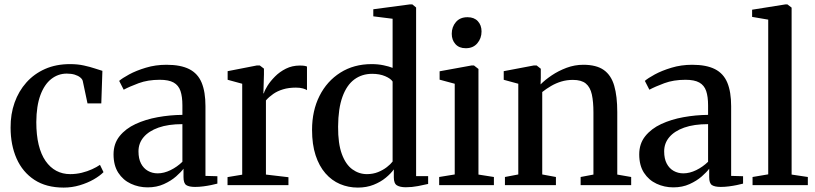

<svg xmlns="http://www.w3.org/2000/svg" viewBox="-20 -839 3692 870"><path d="M268.5 11Q189.5 11 136 -24Q82.5 -59 55.2 -120.5Q28 -182 28 -260.5Q27.5 -321.5 46 -373.8Q64.5 -426 99.5 -465.2Q134.5 -504.5 184.2 -526.5Q234 -548.5 297.5 -548.5Q332 -548.5 360.2 -542.2Q388.5 -536 409.8 -528.8Q431 -521.5 444 -518L439 -370.5H376.5L355 -472Q353 -480.5 343.5 -488.2Q334 -496 318.5 -500.8Q303 -505.5 282.5 -505.5Q243.5 -505.5 212.2 -481Q181 -456.5 163 -407.8Q145 -359 144.5 -286Q144.5 -227.5 155.2 -183.2Q166 -139 186.5 -109.5Q207 -80 235.2 -65Q263.5 -50 298 -50Q325 -50 350.5 -56.2Q376 -62.5 397.2 -72.2Q418.5 -82 433 -92L449 -59Q433 -42.5 404.8 -26.2Q376.5 -10 341.2 0.5Q306 11 268.5 11Z M649 10Q608.5 10 573 -6.5Q537.5 -23 516 -56.2Q494.5 -89.5 494.5 -139.5Q494.5 -188 521.8 -222Q549 -256 594.2 -277Q639.5 -298 694.8 -308Q750 -318 806.5 -318.5V-361.5Q806.5 -401 797.8 -426.8Q789 -452.5 766.8 -465Q744.5 -477.5 704 -477.5Q650 -477.5 608.2 -462Q566.5 -446.5 540.5 -432.5L520 -472.5Q533.5 -484.5 565.2 -501.8Q597 -519 640.8 -532.2Q684.5 -545.5 734.5 -545.5Q798.5 -545.5 837.5 -525.8Q876.5 -506 893.8 -464.2Q911 -422.5 911 -358V-42L965 -40.5V-7Q954 -4 937.2 -0.5Q920.5 3 901.2 5.5Q882 8 864 8Q837 8 824.2 -0.2Q811.5 -8.5 811.5 -36.5V-74.5Q800.5 -59.5 777.8 -39.5Q755 -19.5 722.5 -4.8Q690 10 649 10ZM694.5 -53.5Q723 -53.5 753 -68.2Q783 -83 806.5 -106V-276.5Q742.5 -276.5 698.2 -260.8Q654 -245 630.8 -217.5Q607.5 -190 607.5 -153Q607.5 -120 619 -98Q630.5 -76 650.2 -64.8Q670 -53.5 694.5 -53.5Z M1011 0V-36.5L1077.5 -47.5V-459.5L1011.5 -477.5V-516.5L1144.5 -542.5H1157L1176 -528V-502L1173.5 -415L1176 -417.5Q1179.5 -430 1192.2 -450.5Q1205 -471 1226 -492.2Q1247 -513.5 1275.5 -527.8Q1304 -542 1338.5 -542Q1351 -542 1358.8 -540.8Q1366.5 -539.5 1371 -537.5V-430.5Q1365.5 -434.5 1352.8 -438.2Q1340 -442 1321 -442Q1288 -442 1262.5 -434.2Q1237 -426.5 1218 -413.2Q1199 -400 1185 -384V-48L1287 -36V0Z M1601.5 11Q1558.5 11 1520.8 -5Q1483 -21 1454.5 -53.8Q1426 -86.5 1410 -135.5Q1394 -184.5 1394 -250.5Q1394 -337.5 1427.8 -404.5Q1461.5 -471.5 1522.5 -510Q1583.5 -548.5 1664 -548.5Q1693 -548.5 1718 -543.2Q1743 -538 1759 -531.5V-754L1671.5 -765V-797L1836.5 -819H1848.5L1865.5 -805V-41H1920V-5.5Q1901.5 -1 1874 4.2Q1846.5 9.5 1819 9.5Q1793 9.5 1778.8 1Q1764.5 -7.5 1764.5 -35.5V-71.5Q1751.5 -53 1728.2 -33.8Q1705 -14.5 1673 -1.8Q1641 11 1601.5 11ZM1642.5 -50Q1670 -50 1693 -59.2Q1716 -68.5 1733 -81.8Q1750 -95 1759 -107V-469.5Q1750.5 -483 1725.2 -493.8Q1700 -504.5 1666.5 -504.5Q1620 -504.5 1585.5 -479Q1551 -453.5 1531.8 -400.5Q1512.5 -347.5 1512 -265Q1511.5 -188.5 1529 -141Q1546.5 -93.5 1576.5 -71.8Q1606.5 -50 1642.5 -50Z M1970 0V-37L2040.5 -48.5V-459.5L1972 -478V-516L2117.5 -542.5H2127.5L2148 -526.5V-48L2218 -37V0ZM2090 -620.5Q2060.5 -620.5 2043.8 -639Q2027 -657.5 2027 -686Q2027 -717 2045.8 -739Q2064.5 -761 2098 -761H2099Q2128.5 -761 2145.2 -743Q2162 -725 2162 -696.5Q2162 -665.5 2143 -643Q2124 -620.5 2091 -620.5Z M2328.5 -48.5V-459.5L2262.5 -477.5V-516.5L2399.5 -542.5H2411.5L2430.5 -527.5V-487L2429.5 -456.5Q2449.5 -477 2480 -497.5Q2510.5 -518 2547.2 -531.8Q2584 -545.5 2623 -545.5Q2682.5 -545.5 2716 -521.8Q2749.5 -498 2763.2 -450.5Q2777 -403 2777 -331V-48L2840 -37V0H2611V-37L2669 -48V-329.5Q2669 -378 2661.8 -411Q2654.5 -444 2634.5 -460.5Q2614.5 -477 2576 -477Q2548 -477 2523.2 -469.5Q2498.5 -462 2476.8 -449.2Q2455 -436.5 2437 -422V-48.5L2499 -37V0H2268V-37Z M3031 10Q2990.5 10 2955 -6.5Q2919.5 -23 2898 -56.2Q2876.5 -89.5 2876.5 -139.5Q2876.5 -188 2903.8 -222Q2931 -256 2976.2 -277Q3021.5 -298 3076.8 -308Q3132 -318 3188.5 -318.5V-361.5Q3188.5 -401 3179.8 -426.8Q3171 -452.5 3148.8 -465Q3126.5 -477.5 3086 -477.5Q3032 -477.5 2990.2 -462Q2948.5 -446.5 2922.5 -432.5L2902 -472.5Q2915.5 -484.5 2947.2 -501.8Q2979 -519 3022.8 -532.2Q3066.5 -545.5 3116.5 -545.5Q3180.5 -545.5 3219.5 -525.8Q3258.5 -506 3275.8 -464.2Q3293 -422.5 3293 -358V-42L3347 -40.5V-7Q3336 -4 3319.2 -0.5Q3302.5 3 3283.2 5.5Q3264 8 3246 8Q3219 8 3206.2 -0.2Q3193.5 -8.5 3193.5 -36.5V-74.5Q3182.5 -59.5 3159.8 -39.5Q3137 -19.5 3104.5 -4.8Q3072 10 3031 10ZM3076.5 -53.5Q3105 -53.5 3135 -68.2Q3165 -83 3188.5 -106V-276.5Q3124.5 -276.5 3080.2 -260.8Q3036 -245 3012.8 -217.5Q2989.5 -190 2989.5 -153Q2989.5 -120 3001 -98Q3012.5 -76 3032.2 -64.8Q3052 -53.5 3076.5 -53.5Z M3461 -49V-750L3388 -762.5V-795L3538.5 -819H3548L3567 -804.5V-48L3640.5 -37V0H3390V-37Z"/></svg>

Font: Merriweather 72pt Medium
Style: Regular
Weight: 500
Version: Version 2.100